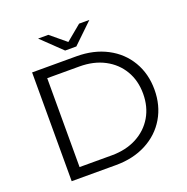

<svg xmlns="http://www.w3.org/2000/svg" viewBox="-151 -1020 1128 1161"><g transform="rotate(-20 413.0 -440.0)"><path d="M114 -700H399Q510 -700 595 -655.5Q680 -611 727 -531.5Q774 -452 774 -350Q774 -248 727 -168.5Q680 -89 595 -44.5Q510 0 399 0H114ZM395 -64Q487 -64 556 -100.5Q625 -137 663 -201.5Q701 -266 701 -350Q701 -434 663 -498.5Q625 -563 556 -599.5Q487 -636 395 -636H188V-64ZM548 -880 419 -756H347L218 -880H284L383 -798L482 -880Z"/></g></svg>

Font: Idrija
Style: Regular
Weight: 400
Designer: Julieta Ulanovsky
Foundry: Julieta Ulanovsky
Version: Version 7.200